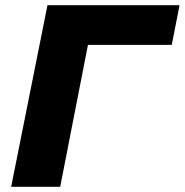

<svg xmlns="http://www.w3.org/2000/svg" viewBox="-20 -720 712 740"><path d="M163 -700H672L642 -547H319L212 0H23Z"/></svg>

Font: Argentum Sans
Style: Bold Italic
Weight: 700
Italic angle: -11°
Designer: Julieta Ulanovsky (font), Cristiano Sobral (main changes and remaster)
Foundry: Julieta Ulanovsky (font), Cristiano Sobral (main changes and remaster)
Version: Version 2.007;June 15, 2022;FontCreator 14.0.0.2814 64-bit; 